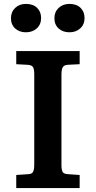

<svg xmlns="http://www.w3.org/2000/svg" viewBox="-20 -961 489 981"><path d="M63 0V-67L122 -71Q141 -71 148 -81.5Q155 -92 155 -121V-583Q155 -606 149 -617.5Q143 -629 119 -630L63 -633V-700H387V-633L327 -630Q308 -629 301 -618Q294 -607 294 -579V-118Q294 -93 300 -82.5Q306 -72 329 -71L387 -67V0ZM335 -796Q301 -796 279.5 -815.5Q258 -835 258 -868Q258 -900 279.5 -920.5Q301 -941 335 -941Q371 -941 391.5 -921Q412 -901 412 -869Q412 -836 390 -816Q368 -796 335 -796ZM112 -796Q79 -796 57.5 -815.5Q36 -835 36 -868Q36 -900 57.5 -920.5Q79 -941 112 -941Q149 -941 169.5 -921Q190 -901 190 -869Q190 -836 168 -816Q146 -796 112 -796Z"/></svg>

Font: Literata 7pt SemiBold
Style: Regular
Weight: 600
Designer: Latin by Veronika Burian and Jose Scaglione. Greek by Irene Vlachou. Cyrillic by Vera Evstafieva.
Foundry: TypeTogether
Version: Version 3.002